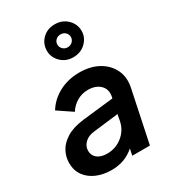

<svg xmlns="http://www.w3.org/2000/svg" viewBox="-207 -957 954 1073"><g transform="rotate(-30 269.5 -420.5)"><path d="M191 12Q139 12 96.5 -6Q54 -24 29 -58Q4 -92 4 -141Q4 -180 23 -215.5Q42 -251 84.5 -277Q127 -303 198 -311L394 -333L396 -342Q405 -388 376.5 -415.5Q348 -443 299 -443Q260 -443 227.5 -424Q195 -405 175 -373L83 -435Q116 -489 174.5 -520Q233 -551 305 -551Q377 -551 428.5 -522Q480 -493 503.5 -443Q527 -393 513 -330L444 0H330L339 -42Q307 -14 270.5 -1Q234 12 191 12ZM130 -147Q130 -116 153 -98Q176 -80 216 -80Q271 -80 313.5 -114Q356 -148 367 -201L375 -243L215 -224Q175 -220 152.5 -198Q130 -176 130 -147ZM321 -641Q273 -641 241.5 -672.5Q210 -704 210 -746Q210 -791 241.5 -822Q273 -853 321 -853Q370 -853 402 -821.5Q434 -790 434 -746Q434 -704 402 -672.5Q370 -641 321 -641ZM321 -705Q340 -705 352.5 -717.5Q365 -730 365 -747Q365 -764 352.5 -776Q340 -788 321 -788Q303 -788 290.5 -776Q278 -764 278 -747Q278 -730 290.5 -717.5Q303 -705 321 -705Z"/></g></svg>

Font: Plus Jakarta Display Medium
Style: Italic
Weight: 500
Italic angle: -12°
Designer: Gumpita Rahayu
Foundry: Tokotype Studio
Version: Version 1.000